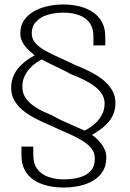

<svg xmlns="http://www.w3.org/2000/svg" viewBox="-20 -700 580 859"><path d="M266 139Q294.5 139 322 134.2Q349.5 129.5 373.5 119.8Q397.5 110 415.8 94.5Q434 79 444.5 57.8Q455 36.5 455.5 9Q456.5 -10.5 450 -27Q443.5 -43.5 433.2 -56.8Q423 -70 411.8 -80.2Q400.5 -90.5 391.5 -96.5Q398 -100.5 410.2 -108Q422.5 -115.5 437.2 -127Q452 -138.5 465.8 -154.5Q479.5 -170.5 488 -191.8Q496.5 -213 496.5 -240Q496.5 -265.5 486.5 -287Q476.5 -308.5 458.5 -326.8Q440.5 -345 417 -360Q393.5 -375 366.8 -387.5Q340 -400 312 -411Q275.5 -429 241.8 -444Q208 -459 181 -474.2Q154 -489.5 138.2 -507.8Q122.5 -526 122 -549.5Q121.5 -580.5 139.8 -601.2Q158 -622 190.2 -632.8Q222.5 -643.5 263.5 -643.5Q302.5 -643.5 333 -632.5Q363.5 -621.5 380.8 -597.8Q398 -574 398 -535.5V-497H451V-537Q451 -572 437.5 -598.5Q424 -625 398.8 -643.2Q373.5 -661.5 339 -670.8Q304.5 -680 263.5 -680Q224 -680 189.2 -671.5Q154.5 -663 128 -647Q101.5 -631 86.2 -607.2Q71 -583.5 71 -552.5Q70.5 -534 77 -518.8Q83.5 -503.5 94 -491.2Q104.5 -479 115.5 -469.2Q126.5 -459.5 135 -452.5Q122 -445.5 104.2 -433.5Q86.5 -421.5 69.5 -404Q52.5 -386.5 41.2 -362.2Q30 -338 30 -306Q30 -276 43.5 -251.8Q57 -227.5 80.2 -208Q103.5 -188.5 133.2 -172.8Q163 -157 195.5 -143Q238 -123.5 275.5 -107.2Q313 -91 341.8 -74.5Q370.5 -58 387.2 -38.2Q404 -18.5 404 7.5Q405 42.5 387 63.2Q369 84 337.2 93.2Q305.5 102.5 265.5 102.5Q228 102.5 197 91.8Q166 81 147.5 57.2Q129 33.5 129 -5.5V-44H76V-4Q76 32 89.8 59Q103.5 86 129 103.8Q154.5 121.5 189.2 130.2Q224 139 266 139ZM358.5 -115.5Q334 -127 308.5 -137.8Q283 -148.5 258 -160.2Q233 -172 210 -185.5Q173.5 -199.5 144 -217.2Q114.5 -235 97.2 -258Q80 -281 80 -311.5Q80 -336.5 89 -356.8Q98 -377 111.8 -392.2Q125.5 -407.5 140.2 -418Q155 -428.5 167 -434Q187.5 -422.5 209.5 -412Q231.5 -401.5 253.5 -391Q275.5 -380.5 296.5 -368.5Q327 -357 354.5 -343.5Q382 -330 403 -314Q424 -298 436 -279Q448 -260 448 -237Q448 -211.5 438.2 -191.2Q428.5 -171 414 -156Q399.5 -141 384.5 -130.8Q369.5 -120.5 358.5 -115.5Z"/></svg>

Font: Anybody UltraCondensed Thin Light
Style: Regular
Weight: 300
Version: Version 1.111